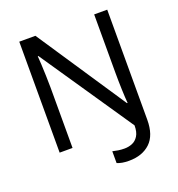

<svg xmlns="http://www.w3.org/2000/svg" viewBox="-157 -842 1075 1161"><g transform="rotate(-20 380.0 -262.0)"><path d="M475 190Q450 190 431.5 186.5Q413 183 399 177V101Q415 105 434 108Q453 111 475 111Q501 111 524.5 101.5Q548 92 563.5 67.5Q579 43 579 0L176 -593H172Q174 -574 175.5 -539Q177 -504 178.5 -464Q180 -424 180 -387V0H97V-714H201L582 -142H586Q583 -174 581 -230.5Q579 -287 579 -342V-714H663V-6Q663 94 612 142Q561 190 475 190Z"/></g></svg>

Font: Noto Sans Coptic
Style: Regular
Weight: 400
Designer: Monotype Design Team, Denis Moyogo Jacquerye
Foundry: Monotype Imaging Inc.
Version: Version 2.002; ttfautohint (v1.8.4.7-5d5b)